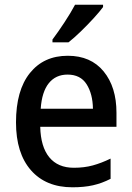

<svg xmlns="http://www.w3.org/2000/svg" viewBox="-20 -879 559 816"><path d="M268 -642Q366 -642 420.5 -575.5Q475 -509 475 -400V-340H151Q153 -255 189.5 -210.5Q226 -166 294 -166Q338 -166 374.5 -176Q411 -186 450 -205V-119Q413 -100 375 -91.5Q337 -83 288 -83Q175 -83 111.5 -155.5Q48 -228 48 -359Q48 -495 107 -568.5Q166 -642 268 -642ZM267 -562Q217 -562 187.5 -525.5Q158 -489 153 -417H375Q374 -480 348 -521Q322 -562 267 -562ZM418 -849Q404 -830 378 -801.5Q352 -773 323 -745Q294 -717 271 -699H203V-711Q227 -743 254 -784Q281 -825 299 -859H418Z"/></svg>

Font: Noto Sans Telugu UI SemiCondensed Medium
Style: Regular
Weight: 500
Width: 4
Designer: Jelle Bosma - Monotype Design Team
Foundry: Monotype Imaging Inc.
Version: Version 2.005; ttfautohint (v1.8.4.7-5d5b)